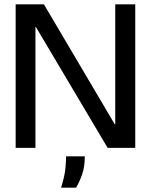

<svg xmlns="http://www.w3.org/2000/svg" viewBox="-20 -680 694 883"><path d="M52 0V-660H182L508 -108H510V-660H602V0H475L145 -556H143V0ZM261 183Q278 128 281 92.5Q284 57 284 39H370Q370 87 357.5 122.5Q345 158 330 183Z"/></svg>

Font: Bricolage Grotesque 48pt
Style: Regular
Weight: 400
Designer: Mathieu Triay
Foundry: Atelier Triay
Version: Version 1.000; ttfautohint (v1.8.4.7-5d5b);gftools[0.9.32]